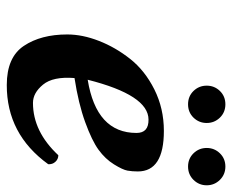

<svg xmlns="http://www.w3.org/2000/svg" viewBox="-78 -588 672 555"><g transform="rotate(90 257.5 -310.0)"><path d="M363.8 -369.1Q363.8 -404.3 325.2 -403.8Q254.4 -403.8 210 -228Q363.8 -252.9 363.8 -369.1ZM475.1 -373Q475.1 -356.9 472.7 -343Q470.2 -329.1 454.6 -304Q439 -278.8 412.6 -259.5Q386.2 -240.2 332.5 -220.7Q278.8 -201.2 205.1 -189.9Q200.2 -127.9 224.1 -98.9Q248 -69.8 276.9 -69.8Q359.9 -69.8 428.2 -143.1Q439.5 -143.1 447.3 -134.5Q455.1 -126 454.1 -113.8Q367.2 6.3 225.1 5.9Q145 5.9 112.1 -43.5Q79.1 -92.8 79.1 -168.9Q79.1 -212.9 97.7 -260.5Q116.2 -308.1 149.7 -350.6Q183.1 -393.1 238 -420.7Q293 -448.2 357.9 -448.2Q475.1 -448.2 475.1 -373ZM242.4 -533.9Q227.1 -549.8 227.1 -572Q227.1 -594.2 242.4 -610.1Q257.8 -626 281 -626Q304.2 -626 319.6 -610.1Q335 -594.2 335 -572Q335 -549.8 319.6 -533.9Q304.2 -518.1 281 -518.1Q257.8 -518.1 242.4 -533.9ZM422.6 -533.9Q407.2 -549.8 407.2 -572Q407.2 -594.2 422.6 -610.1Q438 -626 460.9 -626Q483.9 -626 499.5 -610.1Q515.1 -594.2 515.1 -572Q515.1 -549.8 499.5 -533.9Q483.9 -518.1 460.9 -518.1Q438 -518.1 422.6 -533.9Z"/></g></svg>

Font: Linux Libertine
Style: Semibold Italic
Weight: 600
Italic angle: -11.5°
Designer: Philipp H. Poll
Foundry: Philipp H. Poll
Version: Version 5.1.2 ; ttfautohint (v0.9)